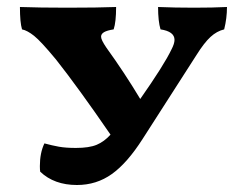

<svg xmlns="http://www.w3.org/2000/svg" viewBox="-20 -522 705 549"><path d="M629 -502Q629 -470 621 -438Q600 -433 582 -416.5Q564 -400 542 -365L388 -125Q344 -56 300 -24.5Q256 7 200 7Q135 7 95 -31Q94 -36 94 -47Q94 -85 107 -112Q129 -106 148.5 -102.5Q168 -99 197 -99Q235 -99 256.5 -108Q278 -117 296 -137Q204 -271 140 -352Q97 -404 77.5 -419.5Q58 -435 43 -438Q37 -458 37 -502Q93 -500 172 -500Q260 -500 312 -502Q312 -459 305 -438Q286 -435 277.5 -430Q269 -425 269 -417Q269 -408 284 -386Q336 -314 381 -239Q449 -336 470 -380Q479 -397 479 -408Q479 -432 439 -438Q432 -461 432 -502Q480 -500 535 -500Q589 -500 629 -502Z"/></svg>

Font: Vollkorn SC
Style: Bold
Weight: 700
Designer: Friedrich Althausen
Foundry: Friedrich Althausen
Version: Version 4.015